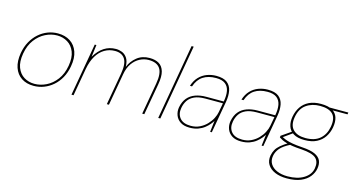

<svg xmlns="http://www.w3.org/2000/svg" viewBox="-95 -1130 3296 1772"><g transform="rotate(15 1553.0 -244.0)"><path d="M235 12Q167 12 119 -19.5Q71 -51 50.5 -110Q30 -169 44 -251Q55 -313 82 -361.5Q109 -410 147.5 -444Q186 -478 232.5 -496Q279 -514 330 -514Q399 -514 447.5 -482.5Q496 -451 517 -392Q538 -333 523 -251Q512 -189 485 -140.5Q458 -92 419 -58Q380 -24 333 -6Q286 12 235 12ZM238 -8Q295 -8 350 -35Q405 -62 446 -116Q487 -170 501 -251Q515 -332 493.5 -386Q472 -440 427.5 -467Q383 -494 328 -494Q271 -494 216.5 -467Q162 -440 121 -386Q80 -332 66 -251Q52 -170 73 -116Q94 -62 138 -35Q182 -8 238 -8Z M595 0 683 -502H699L684 -386Q722 -450 771.5 -482Q821 -514 884 -514Q913 -514 941.5 -503Q970 -492 990.5 -463Q1011 -434 1013 -378Q1036 -435 1085 -474.5Q1134 -514 1206 -514Q1260 -514 1295.5 -492.5Q1331 -471 1344.5 -424Q1358 -377 1344 -299L1291 0H1271L1324 -301Q1342 -402 1311 -448Q1280 -494 1202 -494Q1158 -494 1117.5 -473Q1077 -452 1047.5 -410.5Q1018 -369 1007 -306L953 0H933L987 -306Q1004 -403 975.5 -448.5Q947 -494 880 -494Q826 -494 781 -467.5Q736 -441 705.5 -390Q675 -339 661 -263L615 0Z M1424 0 1550 -720H1570L1444 0Z M1725 12Q1671 12 1637.5 -10Q1604 -32 1590.5 -68Q1577 -104 1584 -145Q1595 -201 1624 -235.5Q1653 -270 1698.5 -286.5Q1744 -303 1801 -303H1969Q1980 -362 1972 -404.5Q1964 -447 1933.5 -470.5Q1903 -494 1846 -494Q1771 -494 1722 -462Q1673 -430 1650 -362H1630Q1647 -415 1679 -448.5Q1711 -482 1753.5 -498Q1796 -514 1843 -514Q1912 -514 1947 -486.5Q1982 -459 1991 -412Q2000 -365 1990 -306L1936 0H1920L1933 -108Q1925 -94 1908.5 -74Q1892 -54 1867 -34Q1842 -14 1807 -1Q1772 12 1725 12ZM1732 -7Q1779 -7 1817 -25.5Q1855 -44 1883 -73Q1911 -102 1928 -135Q1945 -168 1950 -197L1966 -285H1799Q1734 -285 1694 -266.5Q1654 -248 1633.5 -216.5Q1613 -185 1606 -145Q1595 -85 1627.5 -46Q1660 -7 1732 -7Z M2217 12Q2163 12 2129.5 -10Q2096 -32 2082.5 -68Q2069 -104 2076 -145Q2087 -201 2116 -235.5Q2145 -270 2190.5 -286.5Q2236 -303 2293 -303H2461Q2472 -362 2464 -404.5Q2456 -447 2425.5 -470.5Q2395 -494 2338 -494Q2263 -494 2214 -462Q2165 -430 2142 -362H2122Q2139 -415 2171 -448.5Q2203 -482 2245.5 -498Q2288 -514 2335 -514Q2404 -514 2439 -486.5Q2474 -459 2483 -412Q2492 -365 2482 -306L2428 0H2412L2425 -108Q2417 -94 2400.5 -74Q2384 -54 2359 -34Q2334 -14 2299 -1Q2264 12 2217 12ZM2224 -7Q2271 -7 2309 -25.5Q2347 -44 2375 -73Q2403 -102 2420 -135Q2437 -168 2442 -197L2458 -285H2291Q2226 -285 2186 -266.5Q2146 -248 2125.5 -216.5Q2105 -185 2098 -145Q2087 -85 2119.5 -46Q2152 -7 2224 -7Z M2712 232Q2647 232 2599.5 211.5Q2552 191 2529 154Q2506 117 2515 66Q2521 35 2535 10Q2549 -15 2577 -38.5Q2605 -62 2650 -89L2670 -78Q2602 -44 2573.5 -10Q2545 24 2538 64Q2530 108 2550.5 141.5Q2571 175 2614 193.5Q2657 212 2715 212Q2810 212 2870.5 174Q2931 136 2941 75Q2952 11 2916 -22Q2880 -55 2775 -62Q2724 -65 2688 -70.5Q2652 -76 2627 -83.5Q2602 -91 2585 -99.5Q2568 -108 2555 -117L2557 -133L2654 -200L2674 -193L2570 -119L2566 -133Q2579 -128 2592.5 -120.5Q2606 -113 2627 -106Q2648 -99 2684 -92.5Q2720 -86 2779 -82Q2858 -77 2900.5 -57.5Q2943 -38 2957.5 -5.5Q2972 27 2964 72Q2957 113 2928 150Q2899 187 2846 209.5Q2793 232 2712 232ZM2779 -152Q2712 -152 2673.5 -176Q2635 -200 2622 -241Q2609 -282 2618 -332Q2628 -387 2655.5 -427.5Q2683 -468 2729.5 -491Q2776 -514 2843 -514Q2913 -514 2951.5 -491Q2990 -468 3002.5 -427.5Q3015 -387 3005 -332Q2996 -282 2969 -241Q2942 -200 2895.5 -176Q2849 -152 2779 -152ZM2783 -172Q2872 -172 2921.5 -215.5Q2971 -259 2984 -333Q2999 -416 2962 -455Q2925 -494 2840 -494Q2762 -494 2707.5 -455Q2653 -416 2639 -333Q2625 -253 2665 -212.5Q2705 -172 2783 -172ZM2932 -484 2926 -502H3106L3103 -484Z"/></g></svg>

Font: DM Sans 16pt Thin
Style: Italic
Weight: 250
Italic angle: -10°
Version: Version 4.004;gftools[0.9.30]